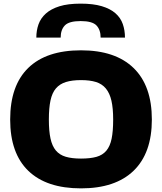

<svg xmlns="http://www.w3.org/2000/svg" viewBox="-20 -1027 892 1057"><path d="M426 10Q236 10 136 -86.5Q36 -183 36 -369Q36 -556 135.5 -653Q235 -750 426 -750Q615 -750 715.5 -652.5Q816 -555 816 -369Q816 -184 715.5 -87Q615 10 426 10ZM426 -154Q477 -154 511 -163.5Q545 -173 565.5 -197.5Q586 -222 594.5 -263.5Q603 -305 603 -369Q603 -431 593.5 -472.5Q584 -514 563 -539.5Q542 -565 508.5 -575.5Q475 -586 426 -586Q377 -586 343 -575.5Q309 -565 288 -540.5Q267 -516 258 -474Q249 -432 249 -369Q249 -306 258 -264.5Q267 -223 287.5 -198.5Q308 -174 342 -164Q376 -154 426 -154ZM534 -820Q534 -863 511 -887Q488 -911 424 -911Q360 -911 337 -887Q314 -863 314 -820H180Q180 -859 192 -893Q204 -927 232.5 -952.5Q261 -978 307.5 -992.5Q354 -1007 424 -1007Q493 -1007 540 -993Q587 -979 615.5 -954Q644 -929 656 -894.5Q668 -860 668 -820Z"/></svg>

Font: Encode Sans Wide
Style: ExtraBold
Weight: 800
Designer: Pablo Impallari, Andres Torresi
Foundry: Pablo Impallari, Andres Torresi
Version: Version 1.000; ttfautohint (v1.00) -l 8 -r 50 -G 200 -x 14 -